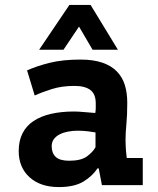

<svg xmlns="http://www.w3.org/2000/svg" viewBox="-20 -752 640 780"><path d="M90 -466Q130 -484 182.5 -497Q235 -510 307 -510Q359 -510 395.5 -497.5Q432 -485 454.5 -462Q477 -439 487 -407Q497 -375 497 -335Q497 -284 493.5 -248Q490 -212 490 -184Q490 -163 492 -137Q494 -123 495 -110H560V0H394L381 -68H376Q356 -37 319 -14.5Q282 8 219 8Q144 8 100 -32Q56 -72 56 -138Q56 -180 71.5 -210.5Q87 -241 116.5 -260.5Q146 -280 187.5 -289.5Q229 -299 280 -299Q298 -299 318 -297Q338 -295 367 -293Q369 -303 369 -313V-332Q369 -370 347 -386.5Q325 -403 282 -403Q231 -403 190 -390Q149 -377 121 -364ZM261 -99Q309 -99 333 -116.5Q357 -134 368 -154V-214Q358 -216 338 -218.5Q318 -221 295 -221Q276 -221 257 -217.5Q238 -214 223 -206.5Q208 -199 199 -187Q190 -175 190 -158Q190 -130 206.5 -114.5Q223 -99 261 -99ZM262 -732H348L459 -550H356L301 -644L238 -550H139Z"/></svg>

Font: PT Mono
Style: Bold
Weight: 700
Monospace: yes
Designer: A.Korolkova, I.Chaeva
Foundry: ParaType Ltd
Version: Version 1.000 OFL